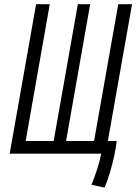

<svg xmlns="http://www.w3.org/2000/svg" viewBox="-20 -713 633 891"><path d="M406.2 0H24.9L147.5 -693.4H210.9L99.1 -58.6H229L341.3 -693.4H398.4L286.6 -58.6H416.5L528.8 -693.4H592.8L480.5 -58.6H521.5Q519 -32.7 511 5.9Q502.9 44.4 491 85Q479 125.5 465.3 157.7L404.3 144.5Q418.5 110.4 431.2 71.5Q443.8 32.7 449.7 0Z"/></svg>

Font: Cascadia Code Light
Style: Italic
Weight: 300
Italic angle: -10°
Monospace: yes
Designer: Aaron Bell
Foundry: Saja Typeworks
Version: Version 2404.023; ttfautohint (v1.8.4)